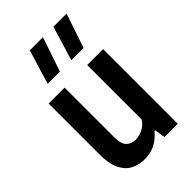

<svg xmlns="http://www.w3.org/2000/svg" viewBox="-244 -895 991 991"><g transform="rotate(-45 252.0 -399.0)"><path d="M200.5 9.5Q158.5 9.5 124.8 -7.8Q91 -25 71.2 -65.2Q51.5 -105.5 51.5 -174V-545H168V-182.5Q168 -132.5 187.8 -113.8Q207.5 -95 238.5 -95Q260.5 -95 288 -107.2Q315.5 -119.5 333 -148V-545H449V0H352L343 -58H337Q309.5 -24 274.8 -7.2Q240 9.5 200.5 9.5ZM292.5 -620.5 349.5 -808H445.5L382 -620.5ZM120 -620.5 177 -808H273L209.5 -620.5Z"/></g></svg>

Font: Encode Sans Condensed SemiBold
Style: Regular
Weight: 600
Width: 3
Designer: Multiple Designers
Foundry: Impallari Type
Version: Version 3.000; ttfautohint (v1.8.3) -l 8 -r 50 -G 200 -x 14 